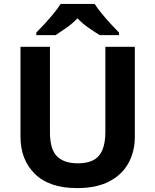

<svg xmlns="http://www.w3.org/2000/svg" viewBox="-20 -1005 796 984"><path d="M671 -303Q671 -229 638.5 -169.5Q606 -110 540.5 -75.5Q475 -41 375 -41Q233 -41 159 -113.5Q85 -186 85 -305V-765H236V-328Q236 -240 272 -204Q308 -168 379 -168Q429 -168 460 -185Q491 -202 505.5 -238Q520 -274 520 -329V-765H671ZM465 -985Q479 -963 501.5 -935.5Q524 -908 548 -882Q572 -856 590 -838V-825H491Q465 -841 434 -862.5Q403 -884 377 -911Q351 -884 321 -863Q291 -842 265 -825H166V-838Q185 -857 208.5 -882.5Q232 -908 254.5 -935.5Q277 -963 291 -985Z"/></svg>

Font: Noto Sans Tamil UI
Style: Regular
Weight: 400
Designer: Jelle Bosma - Monotype Design Team
Foundry: Monotype Imaging Inc.
Version: Version 2.004